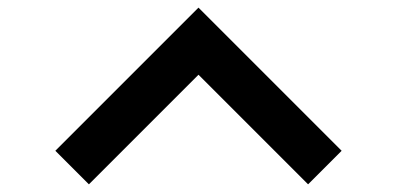

<svg xmlns="http://www.w3.org/2000/svg" viewBox="-20 -770 1040 503"><path d="M500 -574.2 212.9 -287.1 125 -375 500 -750 875 -375 787.1 -287.1Z"/></svg>

Font: Xanmono
Style: Regular
Weight: 400
Designer: GGBotNet
Foundry: GGBotNet
Version: 1.00